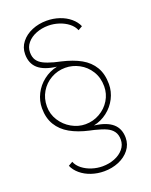

<svg xmlns="http://www.w3.org/2000/svg" viewBox="-168 -800 863 1100"><g transform="rotate(-20 264.0 -250.0)"><path d="M273 212Q232 212 195 199.5Q158 187 131 164.2Q104 141.5 92 113L118 98Q128 123.5 152.5 142.5Q177 161.5 209 171.8Q241 182 273 182Q313 182 347.2 168.5Q381.5 155 402.2 130.2Q423 105.5 423 73Q423 43 409.2 23.8Q395.5 4.5 370 -7.2Q344.5 -19 302 -29.5Q295 -31 287.8 -32.8Q280.5 -34.5 273 -36Q205.5 -51 158.5 -77.8Q111.5 -104.5 85.8 -146.8Q60 -189 60 -249Q60 -294.5 80.8 -335.5Q101.5 -376.5 138.5 -405.2Q175.5 -434 222 -444Q146.5 -453.5 110.8 -485Q75 -516.5 75 -573Q75 -614 100 -645.8Q125 -677.5 166.2 -694.8Q207.5 -712 255 -712Q296 -712 333 -699.5Q370 -687 397 -664.2Q424 -641.5 436 -613L410 -598Q400 -623.5 375.5 -642.5Q351 -661.5 319 -671.8Q287 -682 255 -682Q215 -682 180.8 -668.5Q146.5 -655 125.8 -630.2Q105 -605.5 105 -573Q105 -544.5 117.2 -526Q129.5 -507.5 152.8 -495.8Q176 -484 214.5 -473.5Q224 -471 234.2 -468.8Q244.5 -466.5 255 -464Q324 -448 370.8 -421.8Q417.5 -395.5 442.8 -353Q468 -310.5 468 -249Q468 -203.5 447 -162.5Q426 -121.5 389 -93Q352 -64.5 306 -55Q381 -45.5 417 -14Q453 17.5 453 73Q453 114 428 145.8Q403 177.5 361.8 194.8Q320.5 212 273 212ZM264 -78Q311 -78 351 -100.8Q391 -123.5 414.5 -162Q438 -200.5 438 -246Q438 -299 413 -339Q388 -379 347.8 -400.5Q307.5 -422 264 -422Q216.5 -422 176.5 -399.2Q136.5 -376.5 113.2 -337Q90 -297.5 90 -249Q90 -202 115 -162.8Q140 -123.5 180.2 -100.8Q220.5 -78 264 -78Z"/></g></svg>

Font: Urbanist
Style: Regular
Weight: 400
Designer: Corey Hu
Foundry: Corey Hu
Version: Version 1.2; befe77262ef67d88f1d94aa3d2e49ef1327b4483